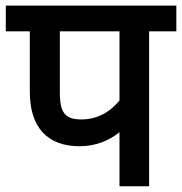

<svg xmlns="http://www.w3.org/2000/svg" viewBox="-30 -648 633 668"><path d="M583.5 -539.1H488.8V0H385.7V-188Q356.9 -164.6 321.3 -151.9Q285.6 -139.2 247.6 -139.2Q162.6 -139.2 118.2 -187.7Q73.7 -236.3 73.7 -329.6V-539.1H-9.8V-628.4H583.5ZM385.7 -539.1H178.2V-325.2Q178.2 -290.5 184.8 -270.8Q191.4 -251 207.3 -241.7Q223.1 -232.4 252.4 -232.4Q292 -232.4 325.7 -249.3Q359.4 -266.1 385.7 -298.3Z"/></svg>

Font: Varta
Style: Bold
Weight: 700
Designer: Joana Correia, Viktoriya Grabowska, Eben Sorkin
Foundry: Sorkin Type
Version: Version 1.002; ttfautohint (v1.3) -l 8 -r 24 -G 200 -x 12 -H